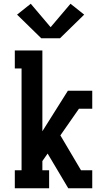

<svg xmlns="http://www.w3.org/2000/svg" viewBox="-20 -1004 540 1024"><path d="M59 0V-96H95V-639H59V-735H206V-304L342 -520H472V-424H401L302 -282L412 -96H472V0H344L234 -185L206 -145V-96H242V0ZM200 -800 71 -926 144 -984 250 -859 356 -984 429 -926 300 -800Z"/></svg>

Font: Iosevka Gothic
Style: Bold
Weight: 700
Monospace: yes
Designer: Belleve Invis
Foundry: Belleve Invis
Version: Version 15.5.1; ttfautohint (v1.8.4)